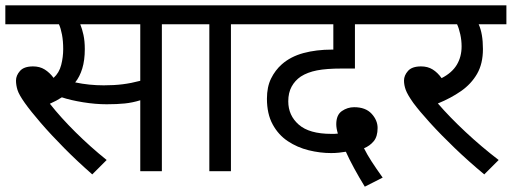

<svg xmlns="http://www.w3.org/2000/svg" viewBox="-20 -642 1919 720"><path d="M587 -551V0H506V-266Q477 -257 448 -254Q419 -251 380 -251Q338 -251 291.5 -258.5Q245 -266 212 -277Q192 -264 167 -253Q208 -201 263.5 -146Q319 -91 380 -42L326 12Q270 -37 220.5 -87Q171 -137 133 -181Q95 -225 73 -256Q51 -287 45.5 -305Q40 -323 40 -340Q40 -359 55 -376Q70 -393 104 -393Q129 -393 147.5 -381.5Q166 -370 181 -350Q202 -369 209.5 -398.5Q217 -428 217 -458Q217 -488 212.5 -512Q208 -536 201 -551H0V-622H691V-551ZM369 -322Q408 -322 440 -326Q472 -330 506 -339V-551H281Q288 -534 293 -511Q298 -488 298 -458Q298 -416 288.5 -385Q279 -354 262 -333Q314 -322 369 -322Z M846 -551V0H765V-551H676V-622H949V-551Z M1348 58Q1327 24 1308 -11Q1289 -46 1277 -73Q1265 -71 1251 -69.5Q1237 -68 1222 -68Q1180 -68 1137.5 -78.5Q1095 -89 1059.5 -112.5Q1024 -136 1002.5 -175.5Q981 -215 981 -272Q981 -316 996.5 -347.5Q1012 -379 1037 -401Q1070 -430 1118 -443Q1166 -456 1225 -456H1230V-551H935V-622H1469V-551H1311V-385H1262Q1204 -385 1168.5 -378Q1133 -371 1108 -355Q1086 -340 1073.5 -317Q1061 -294 1061 -262Q1061 -209 1100.5 -174.5Q1140 -140 1222 -140Q1228 -140 1234 -140Q1240 -140 1247 -141Q1241 -161 1241 -176Q1241 -211 1262 -225.5Q1283 -240 1308 -240Q1351 -240 1373.5 -215.5Q1396 -191 1396 -162Q1396 -130 1381.5 -112.5Q1367 -95 1345 -86Q1357 -62 1373.5 -36.5Q1390 -11 1415 24Z M1850 -42 1796 12Q1737 -37 1685 -87Q1633 -137 1593 -181Q1553 -225 1530 -256Q1508 -287 1501.5 -305Q1495 -323 1495 -340Q1495 -359 1510 -376Q1525 -393 1559 -393Q1584 -393 1602.5 -381.5Q1621 -370 1636 -349Q1675 -369 1693 -399Q1711 -429 1711 -468Q1711 -491 1706 -513.5Q1701 -536 1694 -551H1455V-622H1879V-551H1775Q1791 -516 1791 -458Q1791 -403 1769 -365Q1747 -327 1709 -300.5Q1671 -274 1622 -254Q1667 -202 1726.5 -146.5Q1786 -91 1850 -42Z"/></svg>

Font: RS Noto Sans
Style: Regular
Weight: 400
Designer: Monotype Design Team
Foundry: Monotype Imaging Inc.
Version: Version 3.10